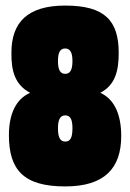

<svg xmlns="http://www.w3.org/2000/svg" viewBox="-20 -657 467 689"><path d="M214 12C355 12 415 -53 415 -169C415 -242 393 -300 340 -324C394 -352 406 -404 406 -467C406 -583 356 -637 214 -637C79 -637 21 -577 21 -468C20 -404 33 -353 88 -324C36 -301 12 -246 12 -172C12 -47 65 12 214 12ZM214 -483C231 -483 240 -470 240 -438C240 -405 231 -392 214 -392C197 -392 188 -405 188 -438C188 -471 197 -483 214 -483ZM214 -243C232 -243 240 -229 240 -197C240 -162 232 -149 214 -149C197 -149 188 -162 188 -197C188 -229 197 -243 214 -243Z"/></svg>

Font: Blinker Headline
Style: Regular
Weight: 900
Width: 4
Designer: Juergen Huber
Foundry: supertype
Version: Version 1.015;PS 1.15;hotconv 1.0.88;makeotf.lib2.5.647800